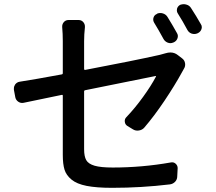

<svg xmlns="http://www.w3.org/2000/svg" viewBox="-20 -858 1040 924"><path d="M832 -698.2Q838.9 -686.5 834 -673.3Q829.1 -660.2 816.4 -654.3L813.5 -653.3Q800.8 -647.5 787.1 -652.8Q773.4 -658.2 766.6 -670.9Q742.2 -715.8 721.7 -749Q714.8 -760.7 718.8 -773.4Q722.7 -786.1 735.4 -791V-792Q749 -797.9 763.7 -793.5Q778.3 -789.1 786.1 -776.4Q808.6 -740.2 832 -698.2ZM384.8 -660.2V-525.4Q384.8 -521.5 389.6 -521.5Q626 -566.4 748 -593.8Q765.6 -598.6 776.4 -601.6Q789.1 -605.5 799.8 -605.5Q820.3 -605.5 835.9 -592.8L856.4 -577.1Q868.2 -568.4 870.6 -553.7Q873 -539.1 865.2 -527.3Q860.4 -518.6 855.5 -509.8Q821.3 -447.3 771.5 -373Q721.7 -298.8 673.8 -243.2Q664.1 -232.4 648.4 -230Q632.8 -227.5 620.1 -235.4L592.8 -252Q582 -258.8 580.6 -272Q579.1 -285.2 587.9 -293.9Q629.9 -337.9 668.9 -392.1Q708 -446.3 730.5 -489.3Q731.4 -490.2 731 -491.2Q730.5 -492.2 728.5 -492.2Q724.6 -491.2 602.5 -466.8Q480.5 -442.4 389.6 -423.8Q384.8 -422.9 384.8 -418.9V-139.6Q384.8 -105.5 395 -87.4Q405.3 -69.3 435.1 -60.5Q464.8 -51.8 522.5 -51.8Q664.1 -51.8 801.8 -76.2Q815.4 -79.1 825.2 -70.3Q835 -61.5 835 -48.8L833 -9.8Q833 5.9 822.8 16.6Q812.5 27.3 797.9 29.3Q661.1 45.9 519.5 45.9Q444.3 45.9 397 36.6Q349.6 27.3 324.2 6.3Q298.8 -14.6 290.5 -41.5Q282.2 -68.4 282.2 -112.3V-397.5Q282.2 -402.3 277.3 -401.4Q181.6 -381.8 93.8 -363.3Q80.1 -360.4 68.4 -368.2Q56.6 -376 53.7 -389.6L46.9 -425.8Q46.9 -428.7 46.9 -432.6Q46.9 -442.4 52.7 -451.2Q61.5 -462.9 75.2 -464.8Q145.5 -475.6 277.3 -500Q282.2 -501 282.2 -505.9V-660.2Q282.2 -695.3 279.3 -727.5Q278.3 -741.2 287.1 -751.5Q295.9 -761.7 309.6 -761.7H358.4Q372.1 -761.7 380.9 -751.5Q389.6 -741.2 388.7 -727.5Q384.8 -691.4 384.8 -660.2ZM835.9 -793Q831.1 -799.8 831.1 -807.6Q831.1 -812.5 832 -816.4Q835.9 -829.1 847.7 -835Q856.4 -837.9 864.3 -837.9Q870.1 -837.9 877 -835.9Q891.6 -832 899.4 -819.3Q924.8 -780.3 946.3 -742.2Q951.2 -735.4 951.2 -727.5Q951.2 -722.7 949.2 -716.8Q944.3 -704.1 931.6 -698.2L929.7 -697.3Q922.9 -694.3 915 -694.3Q909.2 -694.3 902.3 -696.3Q888.7 -701.2 881.8 -713.9Q859.4 -755.9 835.9 -793Z"/></svg>

Font: Gen Jyuu GothicL Medium
Style: Regular
Weight: 500
Designer: [Source Han Sans]
Ryoko NISHIZUKA  (kana & ideographs); Paul D. Hunt (Latin, Greek & Cyrillic); Wenlong ZHANG  (bopomofo
Version: Version 1.002.20150607